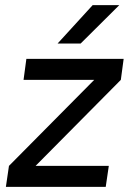

<svg xmlns="http://www.w3.org/2000/svg" viewBox="-20 -730 503 750"><path d="M83 -500H463L452 -418L119 -82H405L393 0H3L15 -82L348 -418H72ZM342 -710H446L295 -560H205Z"/></svg>

Font: Retni Sans Medium
Style: Italic
Weight: 500
Italic angle: -8°
Designer: Vitaly Kuzmin
Foundry: ParaType Ltd.
Version: Version 1.00;June 10, 2019;FontCreator 11.5.0.2425 64-bit; t